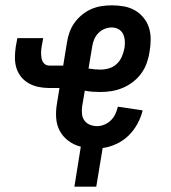

<svg xmlns="http://www.w3.org/2000/svg" viewBox="-20 -548 640 720"><path d="M259 152 283 2Q258 -4 237 -19.5Q216 -35 204 -57.5Q192 -80 190.5 -107.5Q189 -135 194 -162L203 -218H164Q144 -218 124.5 -222Q105 -226 88 -235.5Q71 -245 59 -260Q47 -275 41.5 -293Q36 -311 36 -331.5Q36 -352 39 -372L45 -405H142L136 -372Q134 -361 134 -350Q134 -339 136 -328.5Q138 -318 145.5 -310Q153 -302 165 -302H217L231 -388Q234 -408 240.5 -426.5Q247 -445 259 -462Q271 -479 287.5 -492.5Q304 -506 322.5 -514Q341 -522 360.5 -525Q380 -528 400 -528Q423 -528 445 -524Q467 -520 485.5 -509.5Q504 -499 518 -482Q532 -465 538.5 -444.5Q545 -424 545 -401Q545 -378 541 -355Q538 -334 531 -313.5Q524 -293 511 -274.5Q498 -256 479.5 -241.5Q461 -227 440.5 -218.5Q420 -210 399 -206.5Q378 -203 357 -203Q342 -203 327.5 -204Q313 -205 298 -208L288 -149Q286 -135 287.5 -120.5Q289 -106 297 -95.5Q305 -85 317.5 -80Q330 -75 345 -75Q358 -75 372 -81Q386 -87 396.5 -97.5Q407 -108 413 -121.5Q419 -135 422 -148L515 -134Q509 -109 495.5 -84Q482 -59 462 -39.5Q442 -20 416 -8Q390 4 365 7L341 152ZM357 -287Q373 -287 389.5 -292Q406 -297 418.5 -309Q431 -321 437.5 -337Q444 -353 447 -369Q449 -382 448 -395.5Q447 -409 441.5 -420.5Q436 -432 424.5 -438.5Q413 -445 399 -445Q386 -445 373 -440Q360 -435 349.5 -424.5Q339 -414 333.5 -401Q328 -388 326 -375L312 -291Q324 -289 335 -288Q346 -287 357 -287Z"/></svg>

Font: Iosevka Semibold Extended
Style: Italic
Weight: 600
Width: 7
Italic angle: -9°
Monospace: yes
Designer: Belleve Invis
Foundry: Belleve Invis
Version: Version 32.5.0; ttfautohint (v1.8.4)